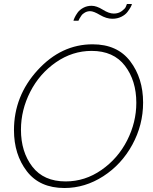

<svg xmlns="http://www.w3.org/2000/svg" viewBox="-20 -937 765 962"><path d="M432 -881Q418 -881 406 -874.5Q394 -868 387.5 -858.5Q381 -849 378 -843.5Q375 -838 373 -833H348Q349 -838 354 -849Q359 -860 369 -874Q379 -888 397.5 -898Q416 -908 439 -908Q464 -908 495 -888.5Q526 -869 550 -869Q573 -869 589.5 -881Q606 -893 610 -902Q614 -911 616 -917H641Q640 -911 634.5 -901Q629 -891 618.5 -877Q608 -863 588 -853Q568 -843 543 -843Q513 -843 481 -862Q449 -881 432 -881ZM50 -285Q50 -456 168.5 -585.5Q287 -715 444 -715Q568 -715 632.5 -630Q697 -545 697 -423Q697 -311 643 -212Q589 -113 497.5 -54Q406 5 303 5Q179 5 114.5 -79Q50 -163 50 -285ZM663 -422Q663 -533 606 -607.5Q549 -682 439 -682Q343 -682 260.5 -625Q178 -568 131.5 -477Q85 -386 85 -287Q85 -176 142 -102Q199 -28 309 -28Q406 -28 488.5 -85.5Q571 -143 617 -233.5Q663 -324 663 -422Z"/></svg>

Font: Raleway-v4020 ExtraLight
Style: Italic
Weight: 275
Italic angle: -12°
Designer: Matt McInerney, Pablo Impallari, Rodrigo Fuenzalida
Foundry: Matt McInerney, Pablo Impallari, Rodrigo Fuenzalida
Version: Version 4.020;PS 004.020;hotconv 1.0.88;makeotf.lib2.5.64775